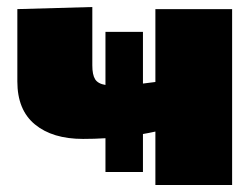

<svg xmlns="http://www.w3.org/2000/svg" viewBox="-20 -528 718 548"><path d="M281 -37V-133.5Q249.5 -131.5 217 -131.5Q130 -131.5 79.8 -172.8Q29.5 -214 29.5 -295.5V-502L243.5 -508V-341.5Q243.5 -314.5 251.5 -301.8Q259.5 -289 281 -285.5V-437H388V-289.5Q404 -291.5 423.5 -294V-502H642.5V0H423.5V-152.5Q405.5 -148.5 388 -145.5V-37Z"/></svg>

Font: Commissioner Black
Style: Regular
Weight: 900
Designer: Kostas Bartsokas
Foundry: Kostas Bartsokas
Version: Version 1.000; ttfautohint (v1.8.3)